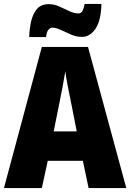

<svg xmlns="http://www.w3.org/2000/svg" viewBox="-20 -953 660 973"><path d="M429 0 400 -138H222L192 0H0L192 -715H426L620 0ZM340 -434Q332 -471 323.5 -515.5Q315 -560 311 -592Q306 -561 298 -517.5Q290 -474 282 -436L252 -287H369ZM128 -765Q129 -805 137.5 -843.5Q146 -882 167 -907Q188 -932 227 -932Q254 -932 280 -920.5Q306 -909 330.5 -897Q355 -885 378 -885Q390 -885 397 -896Q404 -907 409 -933H494Q492 -849 464 -807.5Q436 -766 395 -766Q367 -766 339.5 -778Q312 -790 287.5 -801.5Q263 -813 244 -813Q236 -813 226.5 -803.5Q217 -794 213 -765Z"/></svg>

Font: Noto Sans Kannada Condensed Black
Style: Regular
Weight: 900
Width: 3
Designer: Jelle Bosma - Monotype Design Team
Foundry: Monotype Imaging Inc.
Version: Version 2.005; ttfautohint (v1.8.4.7-5d5b)